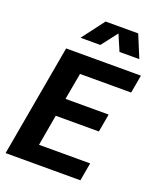

<svg xmlns="http://www.w3.org/2000/svg" viewBox="-166 -1028 932 1129"><g transform="rotate(20 300.0 -464.0)"><path d="M8 0H476L496 -113H176L210 -307H480L500 -420H230L260 -587H580L600 -700H132ZM190 -788H314L391 -888L434 -788H558L500 -928H296Z"/></g></svg>

Font: Uncut Sans
Style: Bold Italic
Weight: 700
Italic angle: -10°
Designer: Kasper Nordkvist
Foundry: Uncut Type
Version: Version 1.111;FEAKit 1.0